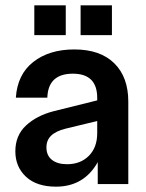

<svg xmlns="http://www.w3.org/2000/svg" viewBox="-20 -697 552 727"><path d="M191.9 9.8Q118.7 9.8 78.4 -27.8Q38.1 -65.4 38.1 -124Q38.1 -184.1 78.4 -221.7Q118.7 -259.3 183.1 -275.9L348.1 -316.9V-326.2Q348.1 -418 255.9 -418Q162.1 -418 159.2 -327.1H40Q45.9 -415.5 106.2 -462.6Q166.5 -509.8 261.2 -509.8Q359.4 -509.8 412.6 -457.5Q465.8 -405.3 465.8 -312V0H350.1V-83Q297.9 9.8 191.9 9.8ZM109.9 -564V-676.8H229V-564ZM155.8 -139.2Q155.8 -107.9 176.8 -91.6Q197.8 -75.2 233.9 -75.2Q284.7 -75.2 316.4 -106.9Q348.1 -138.7 348.1 -192.9V-238.8L229 -210Q191.4 -200.7 173.6 -183.3Q155.8 -166 155.8 -139.2ZM285.2 -564V-676.8H403.8V-564Z"/></svg>

Font: TASA Orbiter Display SemiBold
Style: Regular
Weight: 600
Designer: Weizhong Zhang
Version: Version 1.000;Glyphs 3.1.2 (3151)